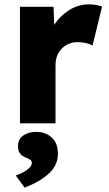

<svg xmlns="http://www.w3.org/2000/svg" viewBox="-20 -562 496 875"><path d="M71 0V-531H224L227 -449Q254 -490 295.5 -516Q337 -542 384 -542Q402 -542 417.5 -539.5Q433 -537 445 -532L402 -355Q391 -361 372.5 -365.5Q354 -370 334 -370Q291 -370 262 -341Q233 -312 233 -265V0ZM92 293 52 238Q66 233 83 224.5Q100 216 112.5 204.5Q125 193 125 180Q125 172 119 167Q113 162 100 157Q79 149 70.5 136.5Q62 124 62 104Q62 72 86 55.5Q110 39 145 39Q187 39 215.5 64.5Q244 90 244 139Q244 191 202.5 229Q161 267 92 293Z"/></svg>

Font: Readex Pro
Style: Bold
Weight: 700
Designer: Bonnie Shaver-Troup, Thomas Jockin
Foundry: Lexend
Version: Version 1.203; ttfautohint (v1.8.3)